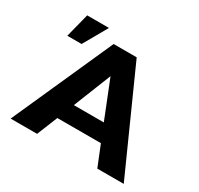

<svg xmlns="http://www.w3.org/2000/svg" viewBox="-163 -979 1216 1176"><g transform="rotate(30 444.5 -391.0)"><path d="M598 -146 657 0H844L525 -711H362L44 0H231L290 -146ZM338 -265 444 -531 550 -265ZM134 -782 91 -613H192L288 -782Z"/></g></svg>

Font: Asimov
Style: XWid
Weight: 500
Designer: Google
Version: Version 2.000980; 2014